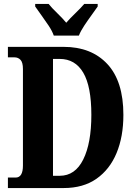

<svg xmlns="http://www.w3.org/2000/svg" viewBox="-20 -951 688 971"><path d="M20 0V-53H59Q96 -53 96 -114V-602Q96 -635 84 -648Q72 -661 53 -661H20V-714H302Q442 -714 523 -627Q604 -540 604 -370Q604 -260 569.5 -177Q535 -94 468 -47Q401 0 302 0ZM282 -62Q360 -62 401 -144.5Q442 -227 442 -370Q442 -514 401 -583.5Q360 -653 282 -653H248V-62ZM252 -771Q244 -794 226.5 -820.5Q209 -847 190 -873Q171 -899 158 -918V-931H226Q241 -912 269 -885Q297 -858 315 -836Q334 -858 362 -885Q390 -912 406 -931H474V-918Q461 -899 442 -873Q423 -847 405.5 -820.5Q388 -794 379 -771Z"/></svg>

Font: Noto Serif Tamil ExtraCondensed ExtraBold
Style: Italic
Weight: 800
Width: 2
Italic angle: -12°
Designer: Indian Type Foundry, Tom Grace, and the Monotype Design Team
Foundry: Monotype Imaging Inc.
Version: Version 2.003; ttfautohint (v1.8.4.7-5d5b)